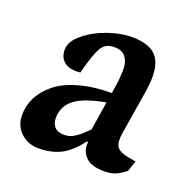

<svg xmlns="http://www.w3.org/2000/svg" viewBox="-77 -685 496 507"><g transform="rotate(20 171.0 -431.5)"><path d="M96.2 -342.3Q96.2 -327.6 104.7 -317.9Q113.3 -308.1 131.8 -308.1Q140.1 -308.1 147.7 -310.5Q155.3 -313 162.4 -317.9Q169.4 -322.8 174.1 -326.4Q178.7 -330.1 185.8 -337.2Q192.9 -344.2 195.3 -346.2L208 -426.8Q149.9 -416.5 123 -396.5Q96.2 -376.5 96.2 -342.3ZM212.9 -455.1 215.3 -471.7Q217.8 -486.8 218.8 -497.6Q219.7 -508.3 220 -520.8Q220.2 -533.2 218 -541.3Q215.8 -549.3 211.2 -556.6Q206.5 -564 198 -567.6Q189.5 -571.3 177.2 -571.3Q152.8 -571.3 141.4 -551.5Q129.9 -531.7 116.2 -477.5Q86.9 -474.6 71.8 -486.1Q56.6 -497.6 56.6 -520.5Q56.6 -543.9 83.7 -565.9Q110.8 -587.9 146.7 -600.1Q182.6 -612.3 212.4 -612.3Q267.1 -612.3 286.4 -583.7Q305.7 -555.2 295.9 -492.2L275.4 -365.2Q271 -337.9 278.8 -326.4Q286.6 -314.9 313.5 -310.1L333.5 -306.6L323.2 -276.4Q306.2 -263.2 293.9 -258.5Q281.7 -253.9 263.2 -253.9Q226.6 -253.9 210.7 -271.2Q194.8 -288.6 198.2 -312H193.8Q186.5 -301.3 179 -293.2Q171.4 -285.2 157.7 -274.4Q144 -263.7 124 -257.6Q104 -251.5 80.1 -251.5Q50.3 -251.5 30 -270.8Q9.8 -290 9.8 -319.8Q9.8 -346.7 22 -370.4Q34.2 -394 58.1 -413.3Q82 -432.6 122.1 -443.8Q162.1 -455.1 212.9 -455.1Z"/></g></svg>

Font: Neuton Cursive
Style: Regular
Weight: 500
Designer: Brian M Zick
Version: Version 1.43